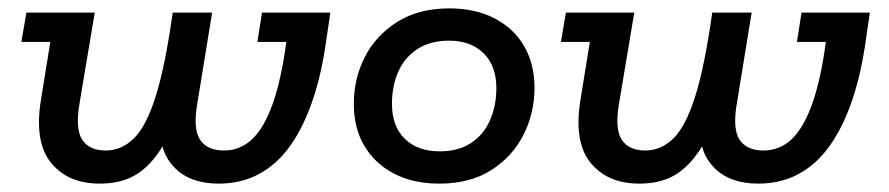

<svg xmlns="http://www.w3.org/2000/svg" viewBox="-20 -428 2120 458"><path d="M218 10Q142 10 101.5 -40Q61 -90 78 -192L100 -328H31L43 -398H206L170 -183Q159 -121 176 -95Q193 -69 232 -69Q270 -69 299.5 -98Q329 -127 351.5 -198.5Q374 -270 392 -398H486L451 -183Q440 -121 457 -95Q474 -69 514 -69Q553 -69 581.5 -96Q610 -123 630.5 -180.5Q651 -238 663 -328H594L605 -398H768L759 -337Q748 -255 726.5 -191Q705 -127 673.5 -82Q642 -37 599 -13.5Q556 10 502 10Q434 10 397 -27.5Q360 -65 363 -125L399 -136Q375 -85 349.5 -52.5Q324 -20 292.5 -5Q261 10 218 10Z M1028 10Q966 10 920.5 -13.5Q875 -37 849.5 -79.5Q824 -122 824 -180Q824 -241 850.5 -292.5Q877 -344 928 -376Q979 -408 1052 -408Q1113 -408 1159 -384.5Q1205 -361 1230 -318.5Q1255 -276 1255 -218Q1255 -158 1228.5 -106Q1202 -54 1151.5 -22Q1101 10 1028 10ZM1029 -67Q1073 -67 1103 -86.5Q1133 -106 1148.5 -140.5Q1164 -175 1164 -218Q1164 -271 1133.5 -301Q1103 -331 1051 -331Q1007 -331 976.5 -311.5Q946 -292 930.5 -258Q915 -224 915 -180Q915 -127 945.5 -97Q976 -67 1029 -67Z M1505 10Q1429 10 1388.5 -40Q1348 -90 1365 -192L1387 -328H1318L1330 -398H1493L1457 -183Q1446 -121 1463 -95Q1480 -69 1519 -69Q1557 -69 1586.5 -98Q1616 -127 1638.5 -198.5Q1661 -270 1679 -398H1773L1738 -183Q1727 -121 1744 -95Q1761 -69 1801 -69Q1840 -69 1868.5 -96Q1897 -123 1917.5 -180.5Q1938 -238 1950 -328H1881L1892 -398H2055L2046 -337Q2035 -255 2013.5 -191Q1992 -127 1960.5 -82Q1929 -37 1886 -13.5Q1843 10 1789 10Q1721 10 1684 -27.5Q1647 -65 1650 -125L1686 -136Q1662 -85 1636.5 -52.5Q1611 -20 1579.5 -5Q1548 10 1505 10Z"/></svg>

Font: Rokkitt Medium
Style: Italic
Weight: 500
Italic angle: -9°
Designer: Vernon Adams
Foundry: Vernon Adams
Version: Version 3.103